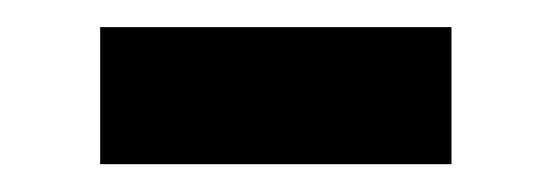

<svg xmlns="http://www.w3.org/2000/svg" viewBox="-20 -318 397 138"><path d="M52 -200H304.5V-298.5H52Z"/></svg>

Font: Libre Caslon Condensed SemiBold
Style: Regular
Weight: 600
Designer: Pablo Impallari, Rodrigo Fuenzalida, Katja Schimmel, Ertekin Erdin
Foundry: Pablo Impallari, Rodrigo Fuenzalida
Version: Version 2.000;gftools[0.9.33]